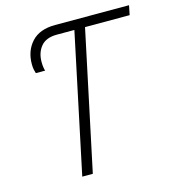

<svg xmlns="http://www.w3.org/2000/svg" viewBox="-107 -803 809 893"><g transform="rotate(-15 298.0 -357.0)"><path d="M179.2 0 320.3 -668.5H236.3Q183.6 -668.5 158.9 -638.7Q134.3 -608.9 134.3 -564Q134.3 -549.8 136 -538.6Q137.7 -527.3 140.1 -521H95.2Q92.8 -527.3 90.3 -539.3Q87.9 -551.3 87.9 -565.9Q87.9 -629.9 126.2 -671.9Q164.6 -713.9 239.7 -713.9H595.7L586.4 -668.5H371.6L230 0Z"/></g></svg>

Font: Open Sans Light
Style: Italic
Weight: 300
Italic angle: -12°
Designer: Monotype Design Team
Foundry: Monotype Imaging Inc.
Version: Version 3.003; ttfautohint (v1.8.4)